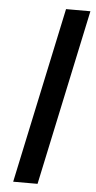

<svg xmlns="http://www.w3.org/2000/svg" viewBox="-54 -799 414 832"><g transform="rotate(5 152.5 -382.5)"><path d="M36 0 199 -765H305L142 0Z"/></g></svg>

Font: Noto Sans Condensed
Style: Bold Italic
Weight: 700
Width: 3
Italic angle: -12°
Designer: Monotype Design Team
Foundry: Monotype Imaging Inc.
Version: Version 2.013; ttfautohint (v1.8.4.7-5d5b)